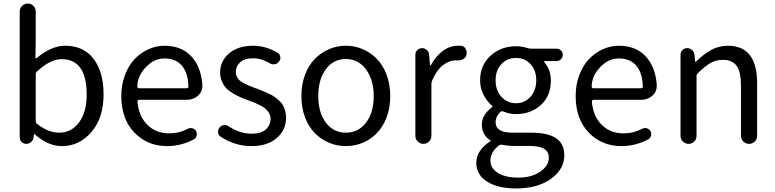

<svg xmlns="http://www.w3.org/2000/svg" viewBox="-20 -816 4398 1089"><path d="M331.1 12.7Q252 12.7 176.8 -54.7Q175.8 -55.7 174.3 -55.7Q172.9 -55.7 172.9 -54.7L169.9 -36.1Q168 -20.5 156.2 -10.3Q144.5 0 128.9 0Q113.3 0 102.5 -10.7Q91.8 -21.5 91.8 -36.1V-751Q91.8 -769.5 105.5 -782.7Q119.1 -795.9 137.7 -795.9Q156.2 -795.9 169.4 -782.7Q182.6 -769.5 182.6 -751V-578.1L180.7 -490.2Q180.7 -487.3 183.1 -485.8Q185.5 -484.4 187.5 -486.3Q271.5 -556.6 349.6 -556.6Q454.1 -556.6 510.7 -482.4Q567.4 -408.2 567.4 -281.2Q567.4 -146.5 498.5 -66.9Q429.7 12.7 331.1 12.7ZM316.4 -63.5Q384.8 -63.5 428.2 -121.6Q471.7 -179.7 471.7 -279.3Q471.7 -480.5 329.1 -480.5Q265.6 -480.5 190.4 -411.1Q182.6 -405.3 182.6 -395.5V-129.9Q182.6 -120.1 190.4 -113.3Q252.9 -63.5 316.4 -63.5Z M927.7 12.7Q816.4 12.7 742.2 -64Q668 -140.6 668 -271.5Q668 -335 688.5 -389.6Q709 -444.3 743.2 -480.5Q777.3 -516.6 821.8 -536.6Q866.2 -556.6 913.1 -556.6Q1007.8 -556.6 1064 -497.6Q1120.1 -438.5 1127.9 -335Q1127.9 -331.1 1127.9 -328.1Q1127.9 -296.9 1104.5 -274.4Q1077.1 -250 1040 -250H768.6Q764.6 -250 762.2 -247.1Q759.8 -244.1 759.8 -240.2Q766.6 -157.2 815.4 -108.4Q864.3 -59.6 939.5 -59.6Q996.1 -59.6 1045.9 -85.9Q1057.6 -91.8 1071.3 -88.4Q1085 -85 1091.8 -73.2Q1098.6 -60.5 1095.2 -46.4Q1091.8 -32.2 1079.1 -25.4Q1006.8 12.7 927.7 12.7ZM758.8 -323.2Q758.8 -320.3 761.7 -318.4Q763.7 -315.4 767.6 -315.4H1039.1Q1043.9 -315.4 1046.4 -317.9Q1048.8 -320.3 1048.8 -324.2Q1048.8 -324.2 1048.8 -325.2Q1046.9 -402.3 1011.7 -443.4Q976.6 -484.4 914.1 -484.4Q856.4 -484.4 813.5 -441.4Q758.8 -388.7 758.8 -323.2Z M1405.3 12.7Q1314.5 12.7 1232.4 -40Q1218.8 -47.9 1216.8 -63.5Q1216.8 -66.4 1216.8 -69.3Q1216.8 -82 1224.6 -91.8Q1233.4 -104.5 1249 -106.4Q1264.6 -108.4 1277.3 -99.6Q1339.8 -57.6 1408.2 -57.6Q1460 -57.6 1487.3 -81.5Q1514.6 -105.5 1514.6 -142.6Q1514.6 -159.2 1506.8 -172.9Q1499 -186.5 1489.3 -196.3Q1479.5 -206.1 1460 -216.3Q1440.4 -226.6 1427.7 -231.9Q1415 -237.3 1390.6 -246.1Q1363.3 -255.9 1344.2 -264.2Q1325.2 -272.5 1301.3 -286.6Q1277.3 -300.8 1263.2 -315.9Q1249 -331.1 1238.8 -354Q1228.5 -377 1228.5 -403.3Q1228.5 -469.7 1279.3 -513.2Q1330.1 -556.6 1416 -556.6Q1487.3 -556.6 1554.7 -516.6Q1567.4 -508.8 1569.8 -493.7Q1572.3 -478.5 1562.5 -466.8Q1553.7 -454.1 1538.6 -451.7Q1523.4 -449.2 1510.7 -457Q1463.9 -485.4 1416 -485.4Q1367.2 -485.4 1342.3 -462.9Q1317.4 -440.4 1317.4 -407.2Q1317.4 -392.6 1323.7 -380.4Q1330.1 -368.2 1338.4 -360.4Q1346.7 -352.5 1363.8 -343.8Q1380.9 -335 1392.6 -330.1Q1404.3 -325.2 1426.8 -316.4Q1433.6 -314.5 1436.5 -313.5Q1460.9 -303.7 1471.7 -299.3Q1482.4 -294.9 1503.9 -285.2Q1525.4 -275.4 1536.1 -267.6Q1546.9 -259.8 1562 -246.6Q1577.1 -233.4 1584.5 -220.2Q1591.8 -207 1597.2 -188.5Q1602.5 -169.9 1602.5 -148.4Q1602.5 -79.1 1549.8 -33.2Q1497.1 12.7 1405.3 12.7Z M1689.5 -271.5Q1689.5 -336.9 1710 -391.6Q1730.5 -446.3 1765.6 -481.9Q1800.8 -517.6 1846.2 -537.1Q1891.6 -556.6 1941.9 -556.6Q1992.2 -556.6 2037.6 -537.1Q2083 -517.6 2117.7 -481.9Q2152.3 -446.3 2172.9 -391.6Q2193.4 -336.9 2193.4 -271.5Q2193.4 -205.1 2172.9 -150.9Q2152.3 -96.7 2117.7 -61Q2083 -25.4 2037.6 -6.3Q1992.2 12.7 1941.9 12.7Q1891.6 12.7 1846.2 -6.3Q1800.8 -25.4 1765.6 -61Q1730.5 -96.7 1710 -150.9Q1689.5 -205.1 1689.5 -271.5ZM2099.6 -271.5Q2099.6 -364.3 2055.7 -422.9Q2011.7 -481.4 1941.4 -481.4Q1871.1 -481.4 1828.1 -423.3Q1785.2 -365.2 1785.2 -271.5Q1785.2 -177.7 1828.1 -120.6Q1871.1 -63.5 1941.9 -63.5Q2012.7 -63.5 2056.2 -120.6Q2099.6 -177.7 2099.6 -271.5Z M2335.9 -45.9V-505.9Q2335.9 -521.5 2347.2 -532.2Q2358.4 -543 2374 -543Q2389.6 -543 2401.4 -532.2Q2413.1 -521.5 2414.1 -505.9L2418.9 -445.3Q2418.9 -444.3 2420.4 -444.3Q2421.9 -444.3 2422.9 -445.3Q2452.1 -498 2491.7 -527.3Q2531.2 -556.6 2576.2 -556.6Q2586.9 -556.6 2594.7 -556.6Q2612.3 -554.7 2621.1 -539.1Q2627 -528.3 2627 -516.6Q2627 -510.7 2626 -504.9Q2622.1 -489.3 2608.4 -481.4Q2595.7 -473.6 2581.1 -473.6Q2579.1 -473.6 2577.1 -473.6Q2571.3 -473.6 2564.5 -473.6Q2527.3 -473.6 2491.7 -445.8Q2456.1 -418 2430.7 -358.4Q2426.8 -349.6 2426.8 -338.9V-45.9Q2426.8 -26.4 2413.6 -13.2Q2400.4 0 2381.8 0Q2363.3 0 2349.6 -13.2Q2335.9 -26.4 2335.9 -45.9Z M2907.2 252.9Q2804.7 252.9 2743.2 214.4Q2681.6 175.8 2681.6 107.4Q2681.6 37.1 2760.7 -14.6Q2762.7 -15.6 2762.7 -17.6Q2762.7 -19.5 2760.7 -20.5Q2712.9 -50.8 2712.9 -109.4Q2712.9 -165 2772.5 -209Q2773.4 -210 2773.4 -211.9Q2773.4 -213.9 2772.5 -214.8Q2743.2 -239.3 2723.1 -277.3Q2703.1 -315.4 2703.1 -360.4Q2703.1 -446.3 2762.2 -500Q2821.3 -553.7 2907.2 -553.7Q2939.5 -553.7 2973.6 -543Q2983.4 -540 2992.2 -540H3136.7Q3151.4 -540 3161.6 -529.8Q3171.9 -519.5 3171.9 -504.9Q3171.9 -490.2 3161.6 -480Q3151.4 -469.7 3136.7 -469.7H3070.3Q3068.4 -469.7 3066.9 -467.3Q3065.4 -464.8 3067.4 -462.9Q3104.5 -420.9 3104.5 -358.4Q3104.5 -272.5 3047.9 -220.7Q2991.2 -168.9 2907.2 -168.9Q2870.1 -168.9 2835 -183.6Q2825.2 -187.5 2818.4 -181.6Q2791 -155.3 2791 -123Q2791 -63.5 2885.7 -63.5H2992.2Q3086.9 -63.5 3133.8 -32.2Q3180.7 -1 3180.7 65.4Q3180.7 143.6 3105 198.2Q3029.3 252.9 2907.2 252.9ZM2907.2 -230.5Q2955.1 -230.5 2988.3 -266.6Q3021.5 -302.7 3021.5 -360.4Q3021.5 -418 2988.8 -452.6Q2956.1 -487.3 2907.2 -487.3Q2857.4 -487.3 2824.2 -452.6Q2791 -418 2791 -360.4Q2791 -301.8 2824.7 -266.1Q2858.4 -230.5 2907.2 -230.5ZM2919.9 191.4Q2995.1 191.4 3043.9 157.7Q3092.8 124 3092.8 79.1Q3092.8 43 3065.4 27.3Q3038.1 11.7 2981.4 11.7H2887.7Q2859.4 11.7 2827.1 4.9Q2824.2 4.9 2822.3 4.9Q2815.4 4.9 2809.6 8.8Q2761.7 46.9 2761.7 94.7Q2761.7 138.7 2804.2 165Q2846.7 191.4 2919.9 191.4Z M3504.9 12.7Q3393.6 12.7 3319.3 -64Q3245.1 -140.6 3245.1 -271.5Q3245.1 -335 3265.6 -389.6Q3286.1 -444.3 3320.3 -480.5Q3354.5 -516.6 3398.9 -536.6Q3443.4 -556.6 3490.2 -556.6Q3585 -556.6 3641.1 -497.6Q3697.3 -438.5 3705.1 -335Q3705.1 -331.1 3705.1 -328.1Q3705.1 -296.9 3681.6 -274.4Q3654.3 -250 3617.2 -250H3345.7Q3341.8 -250 3339.4 -247.1Q3336.9 -244.1 3336.9 -240.2Q3343.8 -157.2 3392.6 -108.4Q3441.4 -59.6 3516.6 -59.6Q3573.2 -59.6 3623 -85.9Q3634.8 -91.8 3648.4 -88.4Q3662.1 -85 3668.9 -73.2Q3675.8 -60.5 3672.4 -46.4Q3668.9 -32.2 3656.2 -25.4Q3584 12.7 3504.9 12.7ZM3335.9 -323.2Q3335.9 -320.3 3338.9 -318.4Q3340.8 -315.4 3344.7 -315.4H3616.2Q3621.1 -315.4 3623.5 -317.9Q3626 -320.3 3626 -324.2Q3626 -324.2 3626 -325.2Q3624 -402.3 3588.9 -443.4Q3553.7 -484.4 3491.2 -484.4Q3433.6 -484.4 3390.6 -441.4Q3335.9 -388.7 3335.9 -323.2Z M3839.8 -45.9V-505.9Q3839.8 -521.5 3851.1 -532.2Q3862.3 -543 3877.9 -543Q3893.6 -543 3905.3 -532.2Q3917 -521.5 3918.9 -505.9L3922.9 -466.8Q3922.9 -464.8 3924.3 -464.8Q3925.8 -464.8 3926.8 -465.8Q3971.7 -509.8 4014.6 -533.2Q4057.6 -556.6 4108.4 -556.6Q4274.4 -556.6 4274.4 -343.8V-45.9Q4274.4 -26.4 4260.7 -13.2Q4247.1 0 4228.5 0Q4210 0 4196.3 -13.2Q4182.6 -26.4 4182.6 -45.9V-332Q4182.6 -408.2 4158.2 -442.4Q4133.8 -476.6 4080.1 -476.6Q4042 -476.6 4010.7 -459Q3979.5 -441.4 3938.5 -401.4Q3930.7 -394.5 3930.7 -383.8V-45.9Q3930.7 -26.4 3917.5 -13.2Q3904.3 0 3885.7 0Q3867.2 0 3853.5 -13.2Q3839.8 -26.4 3839.8 -45.9Z"/></svg>

Font: irohamaru Regular
Style: Regular
Weight: 400
Designer: [Source Han Sans]
Ryoko NISHIZUKA  (kana & ideographs); Paul D. Hunt (Latin, Greek & Cyrillic); Wenlong ZHANG  (bopomofo
Version: Version 1.00